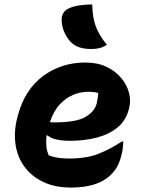

<svg xmlns="http://www.w3.org/2000/svg" viewBox="-20 -834 640 866"><path d="M365 -552Q419 -552 459.5 -533Q500 -514 526 -483Q552 -452 561.5 -416.5Q571 -381 563 -349L561 -341Q548 -290 510 -259Q472 -228 417 -213.5Q362 -199 296 -199Q222 -199 195 -223H190Q187 -199 189 -176Q191 -153 200 -133Q222 -125 244 -122Q266 -119 290 -119Q370 -119 423.5 -140Q477 -161 530 -196H536Q535 -161 528 -135Q518 -95 502.5 -72.5Q487 -50 467 -34Q408 12 301 12Q227 12 173.5 -14Q120 -40 88.5 -84.5Q57 -129 49.5 -186.5Q42 -244 59 -307L62 -318Q93 -431 175 -491.5Q257 -552 365 -552ZM378 -420Q345 -420 312 -407Q279 -394 250.5 -364Q222 -334 205 -283Q216 -282 225 -282Q323 -282 364.5 -306Q406 -330 416 -367Q423 -398 423 -415Q415 -417 405 -418.5Q395 -420 378 -420ZM396 -814Q397 -755 412 -715Q427 -675 462 -632Q445 -621 429 -617Q413 -613 391 -613Q339 -613 310 -635Q288 -652 273 -682.5Q258 -713 258 -747Q258 -762 266 -775.5Q274 -789 290 -796Q311 -806 339.5 -810Q368 -814 396 -814Z"/></svg>

Font: Recursive Sn Csl St XBd
Style: Italic
Weight: 800
Italic angle: -15°
Version: Version 1.079;hotconv 1.0.112;makeotfexe 2.5.65598; ttfautoh